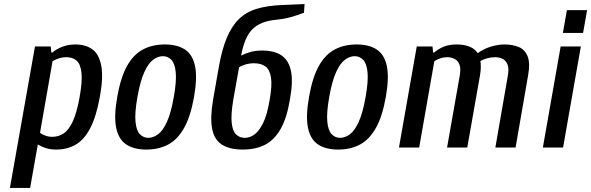

<svg xmlns="http://www.w3.org/2000/svg" viewBox="-20 -730 2925 950"><path d="M29 200 153 -500H231L234 -470H239Q260 -488 289.5 -499Q319 -510 352 -510Q404 -510 437 -486Q470 -462 481 -405Q492 -348 474 -250Q456 -152 426 -95Q396 -38 354 -14Q312 10 258 10Q229 10 207.5 3Q186 -4 167 -15L129 200ZM239 -53Q269 -53 294.5 -69.5Q320 -86 340 -129Q360 -172 374 -250Q388 -328 383 -371Q378 -414 358.5 -430.5Q339 -447 308 -447Q289 -447 270.5 -441Q252 -435 240 -427L178 -73Q186 -66 203 -59.5Q220 -53 239 -53Z M704 10Q643 10 605 -15Q567 -40 555 -97Q543 -154 560 -250Q577 -347 608.5 -403.5Q640 -460 687 -485Q734 -510 795 -510Q857 -510 895 -485Q933 -460 945 -403.5Q957 -347 940 -250Q923 -154 891 -97Q859 -40 812.5 -15Q766 10 704 10ZM714 -48Q738 -48 762 -65.5Q786 -83 806 -127Q826 -171 840 -250Q854 -329 849.5 -373Q845 -417 827.5 -434.5Q810 -452 786 -452Q762 -452 738 -434.5Q714 -417 694 -373Q674 -329 660 -250Q646 -171 650.5 -127Q655 -83 672.5 -65.5Q690 -48 714 -48Z M1181 10Q1118 10 1079.5 -13.5Q1041 -37 1030 -91Q1019 -145 1034 -235L1063 -400Q1078 -485 1102 -542.5Q1126 -600 1161.5 -635Q1197 -670 1249 -686Q1301 -702 1372 -705L1487 -710L1484 -667Q1456 -656 1421 -646Q1386 -636 1344 -632Q1270 -625 1230 -586.5Q1190 -548 1173 -455Q1195 -466 1220 -473Q1245 -480 1277 -480Q1336 -480 1372 -456.5Q1408 -433 1419.5 -379.5Q1431 -326 1414 -235Q1399 -145 1368 -91Q1337 -37 1291 -13.5Q1245 10 1181 10ZM1191 -48Q1216 -48 1239 -64.5Q1262 -81 1282 -121.5Q1302 -162 1314 -235Q1327 -306 1321 -345.5Q1315 -385 1293.5 -401Q1272 -417 1237 -417Q1215 -417 1194.5 -411Q1174 -405 1163 -397L1134 -235Q1122 -162 1126.5 -121.5Q1131 -81 1148.5 -64.5Q1166 -48 1191 -48Z M1653 10Q1592 10 1554 -15Q1516 -40 1504 -97Q1492 -154 1509 -250Q1526 -347 1557.5 -403.5Q1589 -460 1636 -485Q1683 -510 1744 -510Q1806 -510 1844 -485Q1882 -460 1894 -403.5Q1906 -347 1889 -250Q1872 -154 1840 -97Q1808 -40 1761.5 -15Q1715 10 1653 10ZM1663 -48Q1687 -48 1711 -65.5Q1735 -83 1755 -127Q1775 -171 1789 -250Q1803 -329 1798.5 -373Q1794 -417 1776.5 -434.5Q1759 -452 1735 -452Q1711 -452 1687 -434.5Q1663 -417 1643 -373Q1623 -329 1609 -250Q1595 -171 1599.5 -127Q1604 -83 1621.5 -65.5Q1639 -48 1663 -48Z M1954 0 2042 -500H2120L2123 -470H2128Q2149 -488 2175.5 -499Q2202 -510 2240 -510Q2275 -510 2301.5 -500Q2328 -490 2344 -467Q2372 -488 2408 -499Q2444 -510 2476 -510Q2516 -510 2546.5 -497.5Q2577 -485 2590.5 -451.5Q2604 -418 2593 -357L2531 0H2431L2493 -357Q2499 -392 2491 -411.5Q2483 -431 2466.5 -439Q2450 -447 2431 -447Q2410 -447 2390 -441.5Q2370 -436 2357 -428Q2359 -417 2359 -398.5Q2359 -380 2355 -357L2292 0H2192L2255 -357Q2261 -392 2253 -411.5Q2245 -431 2228.5 -439Q2212 -447 2194 -447Q2175 -447 2157.5 -441Q2140 -435 2129 -427L2054 0Z M2666 0 2754 -500H2854L2766 0ZM2765 -567 2785 -680H2885L2865 -567Z"/></svg>

Font: Cuprum Medium
Style: Italic
Weight: 500
Italic angle: -10°
Version: Version 3.000